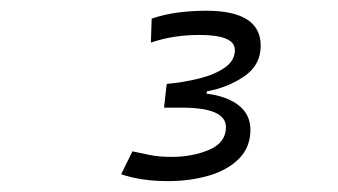

<svg xmlns="http://www.w3.org/2000/svg" viewBox="-20 -723 626 356"><path d="M291.5 -387.2Q265.1 -387.2 243.4 -390.6Q221.7 -394 204.6 -399.9L225.6 -442.4Q238.8 -439.5 256.8 -435.8Q274.9 -432.1 297.9 -432.1Q336.9 -432.1 367.9 -445.3Q398.9 -458.5 398.9 -487.3Q398.9 -523.4 317.4 -523.4H284.2L289.1 -567.4Q320.8 -570.3 349.9 -577.6Q378.9 -585 397.2 -597.9Q415.5 -610.8 415.5 -630.4Q415.5 -658.2 349.6 -658.2Q300.8 -658.2 259.8 -644L261.2 -688.5Q284.2 -696.3 309.6 -699.7Q335 -703.1 362.3 -703.1Q463.4 -703.1 463.4 -638.2Q463.4 -602.1 432.6 -581.3Q401.9 -560.5 363.8 -553.7L362.8 -549.3Q400.4 -544.9 422.4 -527.8Q444.3 -510.7 444.3 -482.4Q444.3 -449.7 422.9 -428.5Q401.4 -407.2 366.7 -397.2Q332 -387.2 291.5 -387.2Z"/></svg>

Font: Cascadia Code NF ExtraLight
Style: Italic
Weight: 200
Italic angle: -10°
Monospace: yes
Designer: Aaron Bell
Foundry: Saja Typeworks
Version: Version 2404.023; ttfautohint (v1.8.4)